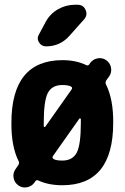

<svg xmlns="http://www.w3.org/2000/svg" viewBox="-20 -790 540 829"><path d="M303.7 -769.5H314.5Q339.8 -769.5 349.6 -747.1Q359.4 -724.6 342.8 -706.1L279.3 -634.8Q239.3 -589.8 178.7 -589.8Q159.2 -589.8 148.4 -606.9Q137.7 -624 148.4 -641.6L177.7 -696.3Q196.3 -730.5 230.5 -750Q264.6 -769.5 303.7 -769.5ZM249 -96.7Q293 -96.7 311 -130.4Q329.1 -164.1 329.1 -259.8V-275.4Q329.1 -278.3 326.2 -278.8Q323.2 -279.3 322.3 -277.3L210 -118.2Q202.1 -108.4 212.9 -102.5Q224.6 -96.7 249 -96.7ZM168.9 -245.1Q168.9 -242.2 171.9 -241.7Q174.8 -241.2 175.8 -243.2L288.1 -402.3Q295.9 -412.1 285.2 -417Q273.4 -422.9 249 -422.9Q205.1 -422.9 187 -389.6Q168.9 -356.4 168.9 -259.8ZM437.5 -425.8Q469.7 -361.3 468.8 -259.8Q468.8 9.8 249 9.8Q189.5 9.8 145.5 -10.7Q138.7 -14.6 132.8 -7.8L128.9 -2Q117.2 14.6 96.7 18.6Q76.2 22.5 59.1 10.3Q42 -2 38.6 -22.5Q35.2 -43 46.9 -59.6L59.6 -78.1Q64.5 -86.9 60.5 -93.8Q28.3 -158.2 29.3 -259.8Q29.3 -529.3 249 -530.3Q308.6 -530.3 352.5 -508.8Q359.4 -504.9 365.2 -511.7L369.1 -517.6Q380.9 -534.2 401.4 -538.1Q421.9 -542 439 -529.8Q456.1 -517.6 459.5 -497.1Q462.9 -476.6 451.2 -460L438.5 -442.4Q433.6 -432.6 437.5 -425.8Z"/></svg>

Font: Rounded-X Mgen+ 1m bold
Style: Bold
Weight: 700
Designer: [Source Han Sans]
Ryoko NISHIZUKA  (kana & ideographs); Paul D. Hunt (Latin, Greek & Cyrillic); Wenlong ZHANG  (bopomofo
Version: Version 1.059.20150602